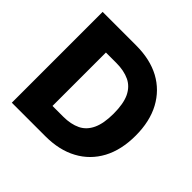

<svg xmlns="http://www.w3.org/2000/svg" viewBox="-178 -907 1087 1087"><g transform="rotate(45 365.0 -363.5)"><path d="M323.7 0H55.2V-727.1H323.7Q435.1 -727.1 515.1 -684.1Q595.2 -640.6 639.2 -559.1Q683.1 -477.5 683.1 -363.8Q683.1 -250 639.6 -168.5Q595.2 -86.4 515.1 -43.5Q435.5 0 323.7 0ZM231 -577.6V-149.9H316.9Q377.4 -149.9 420.9 -170.9Q462.9 -191.4 484.9 -238.8Q506.8 -285.6 506.8 -363.8Q506.8 -442.4 484.9 -489.3Q462.4 -536.1 419.9 -556.6Q375.5 -577.6 314.5 -577.6Z"/></g></svg>

Font: My Font
Style: Regular
Weight: 500
Designer: Rasmus Andersson
Foundry: rsms
Version: Version 0.001